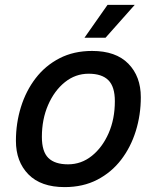

<svg xmlns="http://www.w3.org/2000/svg" viewBox="-20 -752 640 784"><path d="M244 12Q147 12 96 -40Q45 -92 45 -177Q45 -249 65.5 -315Q86 -381 125.5 -432.5Q165 -484 223 -514Q281 -544 356 -544Q453 -544 504 -492Q555 -440 555 -355Q555 -283 534.5 -217Q514 -151 474.5 -99.5Q435 -48 377 -18Q319 12 244 12ZM258 -81Q312 -81 355 -115.5Q398 -150 423.5 -208Q449 -266 449 -339Q449 -398 422.5 -424.5Q396 -451 342 -451Q288 -451 245 -416.5Q202 -382 176.5 -323.5Q151 -265 151 -193Q151 -133 177.5 -107Q204 -81 258 -81ZM325 -598 419 -732H530L411 -598Z"/></svg>

Font: Geist Mono Medium
Style: Italic
Weight: 500
Italic angle: -12°
Monospace: yes
Designer: Basement.studio, Andrés Briganti, Mateo Zaragoza
Foundry: Basement.studio, Vercel, Andrés Briganti, Guido Ferreyra, Mateo Zaragoza
Version: Version 1.500; ttfautohint (v1.8.4.7-5d5b)